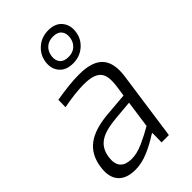

<svg xmlns="http://www.w3.org/2000/svg" viewBox="-247 -899 985 985"><g transform="rotate(-45 245.0 -406.5)"><path d="M121 5Q55 5 25 -31Q-5 -67 5 -133Q16 -210 69.5 -250Q123 -290 227 -298L347 -308L355 -363Q360 -399 357 -424Q354 -449 340.5 -464Q327 -479 303 -486Q279 -493 243 -493Q181 -493 94 -476L95 -529Q143 -537 184 -541.5Q225 -546 262 -546Q356 -546 394.5 -504Q433 -462 421 -374L368 0H315L316 -67H311Q262 -35 214 -15Q166 5 121 5ZM148 -48Q186 -48 232.5 -69Q279 -90 320 -114L341 -262L237 -253Q195 -249 165.5 -241Q136 -233 116 -219Q96 -205 85 -185Q74 -165 70 -138Q58 -48 148 -48ZM281 -607Q231 -607 205.5 -637Q180 -667 186 -712Q192 -757 226.5 -787.5Q261 -818 311 -818Q361 -818 386 -787.5Q411 -757 405 -712Q399 -667 364.5 -637Q330 -607 281 -607ZM287 -647Q319 -647 339 -665Q359 -683 363 -712Q367 -742 352 -760Q337 -778 305 -778Q273 -778 253 -760Q233 -742 229 -712Q225 -683 240 -665Q255 -647 287 -647Z"/></g></svg>

Font: Plata Sans Light
Style: Italic
Weight: 300
Italic angle: -8°
Designer: Pablo Impallari, Andres Torresi, & Cristiano Sobral
Foundry: Pablo Impallari, Andres Torresi, & Cristiano Sobral
Version: Version 1.00;December 28, 2019;FontCreator 12.0.0.2547 64-bi